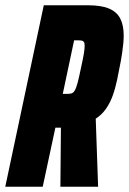

<svg xmlns="http://www.w3.org/2000/svg" viewBox="-37 -708 489 728"><path d="M-17 0 129 -688H297Q347 -688 376.5 -675.5Q406 -663 419 -637.5Q432 -612 432 -574Q432 -559 430.5 -543Q429 -527 426.5 -510Q424 -493 421 -476Q414 -438 407 -405Q400 -372 390 -344.5Q380 -317 364.5 -295Q349 -273 326 -258L335 0H192L194 -224Q193 -224 191.5 -224Q190 -224 188 -224H173L125 0ZM201 -352H217Q228 -352 234.5 -354Q241 -356 246.5 -365Q252 -374 257.5 -395Q263 -416 271 -455Q278 -486 281 -505Q284 -524 284 -534Q284 -545 281 -549Q278 -553 273 -554Q268 -555 260 -555H244Z"/></svg>

Font: Saira ExtraCondensed Black
Style: Italic
Weight: 900
Width: 2
Italic angle: -12°
Designer: Hector Gatti with collaboration of the Omnibus-Type team
Foundry: Omnibus-Type
Version: Version 1.101